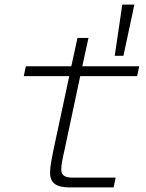

<svg xmlns="http://www.w3.org/2000/svg" viewBox="-20 -820 640 840"><path d="M482 -576 515 -800H568L520 -576ZM285 0Q240 0 219.5 -15.5Q199 -31 199 -64Q199 -85 203.5 -109.5Q208 -134 213 -160L283 -487H84L93 -530H292L319 -654H367L340 -530H589L580 -487H331L261 -158Q255 -133 251.5 -113Q248 -93 248 -77Q248 -61 259 -52Q270 -43 295 -43H486L477 0Z"/></svg>

Font: Geist Mono ExtraLight
Style: Italic
Weight: 200
Italic angle: -12°
Monospace: yes
Designer: Basement.studio, Andrés Briganti, Mateo Zaragoza
Foundry: Basement.studio, Vercel, Andrés Briganti, Guido Ferreyra, Mateo Zaragoza
Version: Version 1.500; ttfautohint (v1.8.4.7-5d5b)